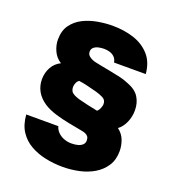

<svg xmlns="http://www.w3.org/2000/svg" viewBox="-132 -818 839 928"><g transform="rotate(20 287.5 -354.0)"><path d="M294 8Q249 8 206 -1Q163 -10 127.5 -30Q92 -50 69.5 -84Q47 -118 43 -170H208Q213 -152 226.5 -139Q240 -126 258 -119.5Q276 -113 295 -113Q314 -113 328.5 -117Q343 -121 352 -129.5Q361 -138 361 -152Q361 -164 356 -171Q351 -178 342 -182Q333 -186 321 -188Q290 -194 252.5 -201Q215 -208 179.5 -219Q144 -230 119 -246Q87 -267 71.5 -295Q56 -323 56 -356Q56 -390 71.5 -418Q87 -446 116 -460Q89 -477 76 -505.5Q63 -534 63 -563Q63 -609 84.5 -638.5Q106 -668 139.5 -685Q173 -702 213 -709Q253 -716 289 -716Q348 -716 398 -700Q448 -684 481 -647.5Q514 -611 519 -551H356Q353 -568 343 -578Q333 -588 319 -592.5Q305 -597 289 -597Q273 -597 259 -593.5Q245 -590 236 -582Q227 -574 227 -560Q227 -545 240.5 -535.5Q254 -526 271 -522Q288 -518 300 -516Q326 -511 352 -506Q378 -501 403 -495.5Q428 -490 451 -480Q494 -464 512 -435Q530 -406 530 -368Q530 -335 517 -305.5Q504 -276 482 -260Q508 -240 518 -212.5Q528 -185 528 -158Q528 -113 507.5 -81.5Q487 -50 453.5 -30Q420 -10 378.5 -1Q337 8 294 8ZM358 -304Q364 -308 368 -315.5Q372 -323 374.5 -331Q377 -339 377 -345Q377 -366 359 -375Q341 -384 322 -389Q299 -395 275 -401Q251 -407 228 -410Q219 -404 214.5 -393Q210 -382 210 -372Q210 -361 214.5 -352.5Q219 -344 230 -338Q241 -332 257 -327Q275 -322 306 -315Q337 -308 358 -304Z"/></g></svg>

Font: Onest ExtraBold
Style: Regular
Weight: 800
Designer: Dmitri Voloshin, Andrey Kudryavtsev
Foundry: Dmitri Voloshin, Andrey Kudryavtsev
Version: Version 1.000;gftools[0.9.33]